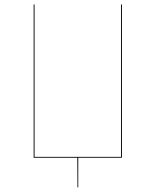

<svg xmlns="http://www.w3.org/2000/svg" viewBox="-20 -700 690 852"><path d="M521 -680.1H516.9V-3.9H133.3V-680.1H129.3V0H323L323.8 131.7H327.2V0H521Z"/></svg>

Font: Fira Sans Four
Style: Regular
Weight: 100
Designer: Carrois Corporate & Edenspiekermann AG
Foundry: Carrois Corporate GbR & Edenspiekermann AG
Version: Version 4.203;PS 004.203;hotconv 1.0.88;makeotf.lib2.5.64775